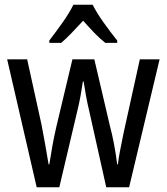

<svg xmlns="http://www.w3.org/2000/svg" viewBox="-20 -786 699 806"><path d="M355 -318Q347 -351 341 -384Q335 -417 331 -444H328Q324 -416 318 -383Q312 -350 304 -318L229 0H134L10 -537H94L154 -264Q162 -222 170 -178Q178 -134 184 -96H187Q192 -129 199.5 -171Q207 -213 217 -256L284 -537H376L442 -255Q450 -226 458 -184.5Q466 -143 472 -96H475Q477 -117 483.5 -151Q490 -185 498 -224L567 -537H650L522 0H426ZM369 -766Q386 -732 416 -690Q446 -648 472 -616V-606H422Q399 -624 376 -648Q353 -672 329 -699Q304 -672 280.5 -647.5Q257 -623 237 -606H187V-616Q214 -651 243 -692Q272 -733 288 -766Z"/></svg>

Font: Noto Sans Myanmar Condensed
Style: Regular
Weight: 400
Width: 3
Designer: Monotype Design Team
Foundry: Monotype Imaging Inc.
Version: Version 2.107; ttfautohint (v1.8.4.7-5d5b)